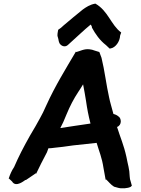

<svg xmlns="http://www.w3.org/2000/svg" viewBox="-20 -998 779 1063"><path d="M27 -12 47 7C68 43 117 0 121 -2L123 -1C140 -12 159 -26 179 -39L180 -36C197 -71 216 -111 240 -155L248 -177C258 -177 269 -178 282 -180C309 -183 342 -186 385 -193C429 -198 471 -202 515 -207C530 -156 544 -127 553 -68C558 -40 562 -18 565 -2L567 -5C580 6 592 24 612 36H613L631 41C652 48 689 45 704 36L710 30L703 5C700 -2 699 -9 698 -21C697 -64 688 -84 680 -129C665 -197 646 -237 628 -295C657 -306 652 -345 635 -354C629 -359 621 -364 608 -367C599 -402 589 -433 584 -459C569 -525 559 -610 542 -678L530 -710L504 -718C495 -722 485 -724 476 -725C447 -729 423 -715 403 -710L400 -712C344 -617 285 -522 237 -416C224 -386 212 -362 200 -341C187 -316 169 -286 146 -247C109 -181 85 -135 58 -73C45 -54 36 -33 29 -12ZM302 -833C301 -824 295 -804 300 -793L303 -782C304 -774 306 -766 309 -759C320 -741 342 -735 357 -750L369 -761C403 -791 445 -832 482 -862C485 -859 486 -855 488 -852L489 -847V-845C508 -810 532 -775 567 -748L587 -729L593 -730C619 -734 644 -768 645 -801L651 -818C594 -860 579 -938 508 -978C478 -973 456 -958 438 -945C404 -918 370 -889 333 -858C323 -848 312 -839 302 -833ZM314 -289C326 -311 335 -332 348 -364C368 -412 387 -449 414 -490C423 -504 432 -517 440 -531C446 -503 452 -464 456 -441C463 -393 469 -361 481 -314C429 -307 362 -296 314 -289Z"/></svg>

Font: Hussar Pisanka
Style: BdKur
Weight: 700
Designer: Robert Jablonski
Foundry: Cannot Into Space Fonts
Version: Version 1.070